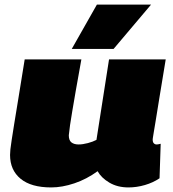

<svg xmlns="http://www.w3.org/2000/svg" viewBox="-20 -810 758 840"><path d="M204 10Q116 10 70 -28Q24 -66 24 -132Q24 -143 25.5 -157Q27 -171 31 -197Q35 -223 42 -267Q49 -311 60.5 -380Q72 -449 88 -550H336Q321 -468 311.5 -413Q302 -358 296 -322.5Q290 -287 286.5 -263Q283 -239 281 -218Q281 -196 292.5 -187Q304 -178 324 -178Q342 -178 364.5 -184Q387 -190 402 -198L457 -550H705Q688 -448 677.5 -383Q667 -318 661 -281Q655 -244 652 -227Q649 -210 648.5 -205Q648 -200 648 -199Q648 -188 653 -183Q658 -178 665 -178Q667 -178 671.5 -178.5Q676 -179 683 -181L678 -30Q650 -11 614 -0.5Q578 10 542 10Q494 10 458.5 -11Q423 -32 407 -61Q359 -26 305.5 -8Q252 10 204 10ZM294 -596 404 -790H641L477 -596Z"/></svg>

Font: Georama Expanded Black
Style: Italic
Weight: 900
Width: 7
Italic angle: -9°
Designer: Jean-Baptiste Levee
Foundry: Production Type
Version: Version 1.000